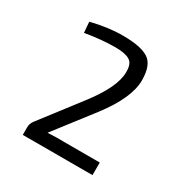

<svg xmlns="http://www.w3.org/2000/svg" viewBox="-109 -868 568 594"><g transform="rotate(30 175.0 -570.5)"><path d="M165 -781Q229 -781 257 -763Q285 -745 285 -690Q285 -628 218 -540L113 -404Q152 -406 171 -405H299V-360H50V-388Q50 -400 58 -411L164 -549Q230 -634 230 -687Q231 -718 214.5 -728Q198 -738 163 -738Q115 -738 56 -728L53 -766Q112 -781 165 -781Z"/></g></svg>

Font: exo2condensed_l
Style: Regular
Weight: 300
Width: 3
Designer: Natanael Gama
Version: Version 1.001;PS 001.001;hotconv 1.0.70;makeotf.lib2.5.58329